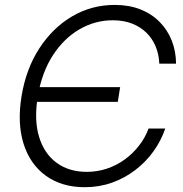

<svg xmlns="http://www.w3.org/2000/svg" viewBox="-20 -758 753 788"><path d="M328.1 10.3Q233.4 10.3 168.5 -36.6Q103.5 -83.5 76.9 -167.5Q50.3 -251.5 68.4 -363.3Q86.9 -475.6 141.6 -559.8Q196.3 -644 276.1 -690.9Q356 -737.8 450.7 -737.8Q509.8 -737.8 556.2 -719.5Q602.5 -701.2 635 -668.2Q667.5 -635.3 684.8 -591.6Q702.1 -547.9 702.6 -496.6H633.8Q632.3 -535.2 618.7 -567.6Q605 -600.1 580.6 -624Q556.2 -647.9 521.5 -661.4Q486.8 -674.8 442.9 -674.8Q370.1 -674.8 306.2 -637.7Q242.2 -600.6 197 -531Q151.9 -461.4 135.3 -363.8Q119.1 -265.6 140.4 -196.3Q161.6 -127 212.4 -89.8Q263.2 -52.7 335.9 -52.7Q379.9 -52.7 419.7 -66.2Q459.5 -79.6 492.4 -103.8Q525.4 -127.9 550.5 -160.2Q575.7 -192.4 589.8 -230.5H658.2Q641.1 -180.2 609.6 -136.5Q578.1 -92.8 534.9 -59.8Q491.7 -26.9 439.5 -8.3Q387.2 10.3 328.1 10.3ZM110.4 -339.8 120.1 -400.4H473.1L463.4 -339.8Z"/></svg>

Font: Inter 24pt Light
Style: Italic
Weight: 300
Italic angle: -9.3988°
Designer: Rasmus Andersson
Foundry: rsms
Version: Version 4.001;git-66647c0bb